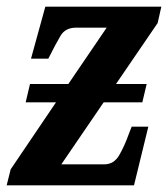

<svg xmlns="http://www.w3.org/2000/svg" viewBox="-20 -556 504 576"><path d="M0 0 12 -48 148 -249H57L70 -304H185L300 -473H208Q176 -473 161.5 -448.5Q147 -424 127 -384L125 -380H73L116 -536H464L453 -487L328 -304H420L407 -249H291L164 -63H293Q322 -63 338 -91Q354 -119 366 -153L375 -176H425L382 0Z"/></svg>

Font: Noto Serif ExtraCondensed
Style: Bold Italic
Weight: 700
Width: 2
Italic angle: -12°
Designer: Monotype Design Team
Foundry: Monotype Imaging Inc.
Version: Version 2.013; ttfautohint (v1.8.4.7-5d5b)